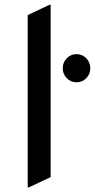

<svg xmlns="http://www.w3.org/2000/svg" viewBox="-20 -777 404 816"><path d="M263.7 -444.8Q246.6 -462.4 246.6 -487.1Q246.6 -511.7 263.7 -529.3Q280.8 -546.9 305.2 -546.9Q329.6 -546.9 346.7 -529.3Q363.8 -511.7 363.8 -487.1Q363.8 -462.4 346.7 -444.8Q329.6 -427.2 305.2 -427.2Q280.8 -427.2 263.7 -444.8ZM97.7 19.5V-712.9L190.4 -756.8H195.3V-24.4L102.5 19.5Z"/></svg>

Font: Nova Flat
Style: Book
Weight: 400
Version: Version 2.000